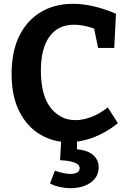

<svg xmlns="http://www.w3.org/2000/svg" viewBox="-20 -736 672 1010"><path d="M341 12Q259 12 190.5 -29Q122 -70 81.5 -150Q41 -230 41 -348Q41 -464 81 -546Q121 -628 194 -672Q267 -716 365 -716Q466 -716 590 -664L581 -484H496L475 -586Q417 -606 370 -606Q284 -606 239.5 -542.5Q195 -479 195 -366Q195 -234 246.5 -169Q298 -104 377 -104Q416 -104 460 -120.5Q504 -137 547 -171L600 -88Q538 -38 471.5 -13Q405 12 341 12ZM352 254Q324 254 296 248Q268 242 243 229L269 162Q288 169 310.5 174Q333 179 351 179Q372 179 385.5 171.5Q399 164 399 148Q399 128 368.5 118Q338 108 296 107L302 0H385V49Q443 55 471 80.5Q499 106 499 143Q499 180 478.5 204.5Q458 229 424.5 241.5Q391 254 352 254Z"/></svg>

Font: Bitter
Style: Bold
Weight: 700
Designer: Sol Matas, and Bitter project Authors
Foundry: Sol Matas
Version: Version 2.001